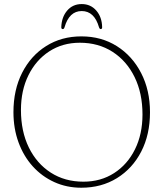

<svg xmlns="http://www.w3.org/2000/svg" viewBox="-20 -886 784 921"><path d="M370.5 -711.5Q466.5 -711.5 540.8 -664.5Q615 -617.5 657.2 -535.2Q699.5 -453 699.5 -347.5Q699.5 -240.5 657.5 -159Q615.5 -77.5 541 -31.5Q466.5 14.5 370 14.5Q300 14.5 240.5 -12.5Q181 -39.5 137 -88.2Q93 -137 68.8 -203.2Q44.5 -269.5 44.5 -348Q44.5 -455 86.2 -537Q128 -619 201.5 -665.2Q275 -711.5 370.5 -711.5ZM663.5 -337Q663.5 -439 625.5 -516.5Q587.5 -594 519.8 -637.5Q452 -681 363 -681Q280 -681 216.2 -639.5Q152.5 -598 116.5 -525.2Q80.5 -452.5 80.5 -358.5Q80.5 -256 118.2 -178.8Q156 -101.5 223.5 -58Q291 -14.5 380 -14.5Q463.5 -14.5 527.5 -55.8Q591.5 -97 627.5 -169.8Q663.5 -242.5 663.5 -337ZM372 -833Q312 -833 289.5 -755Q287 -746.5 281 -746.5Q274 -746.5 274 -755.5Q275.5 -804 302.2 -835.2Q329 -866.5 372 -866.5Q415 -866.5 442 -835.2Q469 -804 470 -755.5Q470 -746.5 463 -746.5Q458 -746.5 455 -755Q432.5 -833 372 -833Z"/></svg>

Font: Fraunces 72pt SuperSoft Thin
Style: Regular
Weight: 100
Version: Version 1.000;[b76b70a41]